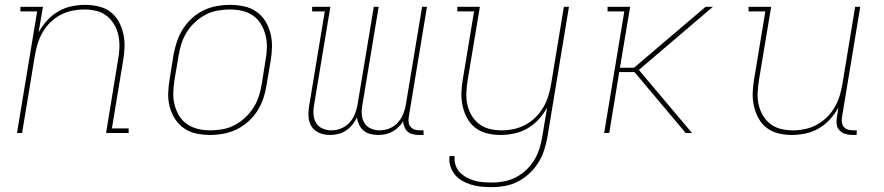

<svg xmlns="http://www.w3.org/2000/svg" viewBox="-20 -548 3640 791"><path d="M50 0 133 -501H64V-520H157L139 -415Q154 -441 174 -463.5Q194 -486 220 -501Q246 -516 274.5 -522Q303 -528 331 -528Q359 -528 386.5 -521.5Q414 -515 435 -499Q456 -483 469 -459.5Q482 -436 488 -409Q494 -382 493 -353.5Q492 -325 487 -297L441 -19H510V0H417L466 -300Q471 -325 472 -351Q473 -377 468 -401Q463 -425 451 -446Q439 -467 420.5 -482Q402 -497 377.5 -503Q353 -509 327 -509Q303 -509 278 -504Q253 -499 230 -487Q207 -475 188 -456.5Q169 -438 156 -415.5Q143 -393 135.5 -369Q128 -345 124 -321L71 0Z M846 8Q816 8 788 2Q760 -4 738 -19.5Q716 -35 701 -58Q686 -81 679 -108.5Q672 -136 673 -165Q674 -194 679 -223L695 -323Q700 -350 709 -377Q718 -404 733.5 -428.5Q749 -453 771 -473Q793 -493 819 -505.5Q845 -518 872.5 -523Q900 -528 927 -528Q957 -528 985 -522Q1013 -516 1035.5 -500.5Q1058 -485 1072.5 -462Q1087 -439 1094 -411.5Q1101 -384 1100.5 -355Q1100 -326 1095 -297L1078 -197Q1074 -170 1065 -143Q1056 -116 1040.5 -91.5Q1025 -67 1002.5 -47Q980 -27 954 -14.5Q928 -2 900.5 3Q873 8 846 8ZM847 -11Q871 -11 896.5 -15.5Q922 -20 945.5 -32Q969 -44 989 -62.5Q1009 -81 1023.5 -103.5Q1038 -126 1046 -150.5Q1054 -175 1058 -200L1074 -300Q1079 -326 1079.5 -352Q1080 -378 1074 -402.5Q1068 -427 1055.5 -448Q1043 -469 1023.5 -483Q1004 -497 979 -503Q954 -509 927 -509Q903 -509 877 -504.5Q851 -500 828 -488Q805 -476 784.5 -457.5Q764 -439 750 -416.5Q736 -394 728 -369.5Q720 -345 716 -320L699 -220Q695 -194 694 -168Q693 -142 699 -117.5Q705 -93 717.5 -72Q730 -51 750 -37Q770 -23 795 -17Q820 -11 847 -11Z M1339 8Q1316 8 1295.5 -0.5Q1275 -9 1263.5 -27Q1252 -45 1251 -68Q1250 -91 1254 -114L1318 -501H1266V-520H1341L1273 -110Q1270 -91 1272 -72.5Q1274 -54 1283.5 -39.5Q1293 -25 1310 -18Q1327 -11 1346 -11Q1366 -11 1385.5 -19Q1405 -27 1419.5 -42.5Q1434 -58 1442 -78Q1450 -98 1453 -117L1520 -520H1540L1472 -110Q1469 -91 1471 -72.5Q1473 -54 1482.5 -39.5Q1492 -25 1509 -18Q1526 -11 1545 -11Q1565 -11 1584.5 -19Q1604 -27 1618.5 -42.5Q1633 -58 1641 -78Q1649 -98 1652 -117L1719 -520H1739L1664 -66Q1662 -55 1663.5 -44Q1665 -33 1672 -25Q1679 -17 1689 -14Q1699 -11 1710 -11H1725V8H1706Q1693 8 1680.5 5Q1668 2 1659.5 -5.5Q1651 -13 1646 -25Q1641 -37 1641 -49Q1634 -36 1622 -24.5Q1610 -13 1596 -5.5Q1582 2 1567.5 5Q1553 8 1538 8Q1521 8 1505.5 4Q1490 0 1478 -10Q1466 -20 1459.5 -34Q1453 -48 1450 -64Q1443 -48 1431.5 -34Q1420 -20 1405 -10Q1390 0 1373 4Q1356 8 1339 8Z M2007 223Q1985 223 1963.5 221Q1942 219 1922 213Q1902 207 1884.5 197Q1867 187 1854.5 172Q1842 157 1835.5 137Q1829 117 1832 95H1853Q1851 114 1856.5 131.5Q1862 149 1874 161.5Q1886 174 1901.5 182.5Q1917 191 1934 196Q1951 201 1970 202.5Q1989 204 2008 204Q2033 204 2058 199Q2083 194 2106 182Q2129 170 2148.5 151.5Q2168 133 2181.5 110.5Q2195 88 2202.5 64Q2210 40 2214 15L2234 -105Q2220 -79 2199.5 -56.5Q2179 -34 2153 -19Q2127 -4 2098.5 2Q2070 8 2042 8Q2014 8 1987 1.5Q1960 -5 1939 -21Q1918 -37 1905 -60.5Q1892 -84 1886 -111Q1880 -138 1881 -166.5Q1882 -195 1887 -223L1933 -501H1864V-520H1957L1907 -220Q1903 -195 1901.5 -169Q1900 -143 1905 -119Q1910 -95 1922 -74Q1934 -53 1953 -38Q1972 -23 1996.5 -17Q2021 -11 2047 -11Q2071 -11 2095.5 -16Q2120 -21 2143 -33Q2166 -45 2185 -63.5Q2204 -82 2217.5 -104.5Q2231 -127 2238.5 -151Q2246 -175 2250 -199L2303 -520H2324L2235 18Q2230 45 2221.5 71.5Q2213 98 2197.5 122.5Q2182 147 2160.5 167Q2139 187 2113.5 200Q2088 213 2060.5 218Q2033 223 2007 223Z M2805 0 2594 -251H2531L2490 0H2469L2552 -501H2483V-520H2576L2534 -269H2592L2887 -520H2917L2612 -260L2831 0Z M3242 8Q3214 8 3187 1.5Q3160 -5 3139 -21Q3118 -37 3105 -60.5Q3092 -84 3086 -111Q3080 -138 3081 -166.5Q3082 -195 3087 -223L3133 -501H3064V-520H3157L3107 -220Q3103 -195 3101.5 -169Q3100 -143 3105 -119Q3110 -95 3122 -74Q3134 -53 3153 -38Q3172 -23 3196.5 -17Q3221 -11 3247 -11Q3271 -11 3295.5 -16Q3320 -21 3343 -33Q3366 -45 3385 -63.5Q3404 -82 3417.5 -104.5Q3431 -127 3438.5 -151Q3446 -175 3450 -199L3503 -520H3524L3449 -66Q3447 -55 3448.5 -44Q3450 -33 3456.5 -25Q3463 -17 3473.5 -14Q3484 -11 3495 -11H3510L3509 8H3491Q3476 8 3462 3.5Q3448 -1 3438.5 -11Q3429 -21 3427 -36Q3425 -51 3428 -66L3434 -105Q3420 -79 3399.5 -56.5Q3379 -34 3353 -19Q3327 -4 3298.5 2Q3270 8 3242 8Z"/></svg>

Font: Iosevka HT Thin Extended
Style: Italic
Weight: 100
Width: 7
Italic angle: -9°
Monospace: yes
Designer: Belleve Invis
Foundry: Belleve Invis
Version: Version 32.3.0; ttfautohint (v1.8.4)